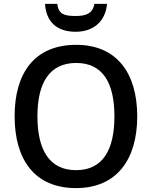

<svg xmlns="http://www.w3.org/2000/svg" viewBox="-20 -955 779 985"><path d="M529 -935H464C456 -883 416 -873 369 -873C313 -873 280 -880 274 -935H211C216 -848 267 -792 368 -792C464 -792 522 -850 529 -935ZM684 -358C684 -580 579 -725 371 -725C156 -725 55 -579 55 -359C55 -138 156 10 370 10C579 10 684 -137 684 -358ZM172 -358C172 -529 233 -632 371 -632C508 -632 567 -529 567 -358C567 -187 508 -82 370 -82C233 -82 172 -187 172 -358Z"/></svg>

Font: Noto Sans Thai Medium
Style: Regular
Weight: 500
Designer: Monotype Design Team
Foundry: Monotype Imaging Inc.
Version: Version 1.901